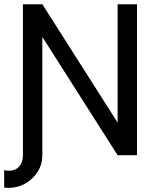

<svg xmlns="http://www.w3.org/2000/svg" viewBox="-20 -743 744 919"><path d="M0 71.3V154.8Q5.4 155.3 10.7 155.8Q16.1 156.2 21.5 156.2Q64.9 156.2 101.6 135.3Q138.2 114.3 160.4 78.9Q182.6 43.5 182.6 0H89.8Q89.8 32.7 72.3 53.5Q54.7 74.2 21.5 74.2Q9.8 74.2 0 71.3ZM182.6 -722.7H89.8V0H182.6V-566.4L543 0H635.7V-722.7H543V-156.2Z"/></svg>

Font: Giphurs
Style: Regular
Weight: 400
Version: Version 2.010